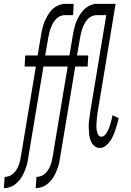

<svg xmlns="http://www.w3.org/2000/svg" viewBox="-57 -755 677 990"><path d="M-37 215 -33 157H-32Q-20 157 -8.5 152.5Q3 148 12 139.5Q21 131 28 120Q35 109 39.5 97Q44 85 46.5 73.5Q49 62 51 50L128 -412H70L73 -469H137L154 -570Q156 -584 159 -597.5Q162 -611 166 -624.5Q170 -638 176 -651Q182 -664 189.5 -676.5Q197 -689 206.5 -700Q216 -711 228 -719Q240 -727 253.5 -731Q267 -735 280 -735H323L320 -677H277Q265 -677 252.5 -671.5Q240 -666 231 -656Q222 -646 215.5 -634Q209 -622 204.5 -610Q200 -598 197 -585.5Q194 -573 192 -561L176 -469H276L273 -412H167L90 50Q88 64 85.5 77.5Q83 91 78.5 104.5Q74 118 68.5 131Q63 144 55.5 156.5Q48 169 38 180Q28 191 16 199Q4 207 -9.5 211Q-23 215 -36 215ZM127 215 131 157H132Q144 157 155.5 152.5Q167 148 176 139.5Q185 131 192 120Q199 109 203.5 97Q208 85 210.5 73.5Q213 62 215 50L292 -412H234L237 -469H301L318 -570Q320 -584 323 -597.5Q326 -611 330 -624.5Q334 -638 340 -651Q346 -664 353.5 -676.5Q361 -689 370.5 -700Q380 -711 392 -719Q404 -727 417.5 -731Q431 -735 444 -735H487L484 -677H441Q429 -677 416.5 -671.5Q404 -666 395 -656Q386 -646 379.5 -634Q373 -622 368.5 -610Q364 -598 361 -585.5Q358 -573 356 -561L340 -469H398L395 -412H331L254 50Q252 64 249.5 77.5Q247 91 242.5 104.5Q238 118 232.5 131Q227 144 219.5 156.5Q212 169 202 180Q192 191 180 199Q168 207 154.5 211Q141 215 128 215ZM458 8Q444 8 433 0.5Q422 -7 415.5 -19Q409 -31 406 -44Q403 -57 402 -70.5Q401 -84 400.5 -98Q400 -112 401.5 -126Q403 -140 405 -154Q407 -168 409 -182L491 -677H422L425 -735H539L446 -173Q444 -161 443 -149.5Q442 -138 441 -126.5Q440 -115 440 -104Q440 -93 442 -81.5Q444 -70 449.5 -60Q455 -50 467 -50Q474 -50 481 -56Q488 -62 492 -69Q496 -76 500 -83.5Q504 -91 506.5 -98.5Q509 -106 511.5 -114Q514 -122 516 -129.5Q518 -137 520 -145Q522 -153 523 -161L555 -146Q552 -131 547.5 -116Q543 -101 538 -85.5Q533 -70 526.5 -55.5Q520 -41 510.5 -27Q501 -13 487 -2.5Q473 8 458 8Z"/></svg>

Font: Iosevka Light Extended
Style: Italic
Weight: 300
Width: 7
Italic angle: -9°
Monospace: yes
Designer: Belleve Invis
Foundry: Belleve Invis
Version: Version 32.5.0; ttfautohint (v1.8.4)